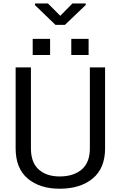

<svg xmlns="http://www.w3.org/2000/svg" viewBox="-20 -1112 716 1142"><path d="M366 -964H310L188 -1081.5V-1091.5H265L338.5 -1018L411 -1091.5H490V-1082.5ZM278 -785H174.5V-881H278ZM507 -785H404V-881H507ZM335 10.5Q216 10.5 144.5 -50.2Q73 -111 73 -229V-711H164V-229Q164 -145.5 210.2 -104Q256.5 -62.5 335 -62.5Q417.5 -62.5 466 -104Q514.5 -145.5 514.5 -229V-711H605V-229Q605 -111 531.2 -50.2Q457.5 10.5 335 10.5Z"/></svg>

Font: Roberto Sans
Style: Regular
Weight: 400
Designer: Google (font) & Cristiano Sobral (main changes)
Version: Version 1.500; ttfautohint (v1.8.4.7-5d5b-dirty)